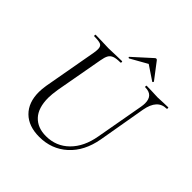

<svg xmlns="http://www.w3.org/2000/svg" viewBox="-207 -926 1092 1092"><g transform="rotate(45 339.0 -380.0)"><path d="M566 -548Q566 -613 502 -613Q499 -613 499 -619Q499 -625 502 -625L543 -624Q573 -622 592 -622Q608 -622 638 -624L674 -625Q678 -625 677.5 -619Q677 -613 674 -613Q601 -613 583 -514L533 -225Q513 -113 443.5 -50Q374 13 275 13Q189 13 141 -34.5Q93 -82 93 -166Q93 -189 98 -221L156 -545Q159 -563 159 -576Q159 -599 145 -606Q131 -613 92 -613Q89 -613 89 -619Q89 -625 92 -625L137 -624Q175 -622 197 -622Q223 -622 263 -624L303 -625Q307 -625 306.5 -619Q306 -613 303 -613Q270 -613 252.5 -606.5Q235 -600 226.5 -585Q218 -570 213 -540L161 -252Q154 -207 154 -181Q154 -100 192.5 -58.5Q231 -17 299 -17Q381 -17 437.5 -73Q494 -129 511 -227L563 -518Q566 -535 566 -548ZM320 -664Q317 -664 315 -666.5Q313 -669 315 -671L422 -768Q427 -773 431 -773Q437 -773 440 -768L514 -671V-670Q514 -667 511.5 -664.5Q509 -662 507 -664L422 -721L321 -664Z"/></g></svg>

Font: Cormorant Garamond
Style: Italic
Weight: 400
Italic angle: -10°
Designer: Christian Thalmann (Catharsis Fonts)
Foundry: Catharsis Fonts
Version: Version 4.000